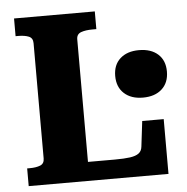

<svg xmlns="http://www.w3.org/2000/svg" viewBox="-51 -760 789 810"><g transform="rotate(-5 343.0 -355.0)"><path d="M380 -710H38V-635H49Q76 -635 93.5 -628Q111 -621 111 -599V-111Q111 -89 93.5 -82Q76 -75 49 -75H38V0H630V-232H539L526 -124Q524 -106 511.5 -96.5Q499 -87 474.5 -83.5Q450 -80 410 -80H296V-599Q296 -621 315 -628Q334 -635 364 -635H380ZM551 -330Q501 -330 471.5 -357Q442 -384 442 -431Q442 -478 471.5 -504.5Q501 -531 551 -531Q602 -531 631.5 -504.5Q661 -478 661 -431Q661 -384 631.5 -357Q602 -330 551 -330Z"/></g></svg>

Font: Roboto Serif 20pt
Style: Bold
Weight: 700
Version: Version 1.008